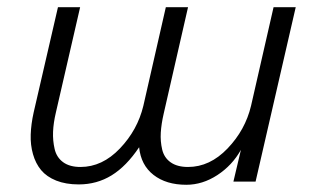

<svg xmlns="http://www.w3.org/2000/svg" viewBox="-20 -508 877 537"><path d="M501 8.8Q444.8 8.8 409.4 -18.8Q374 -46.4 369.1 -96.2Q333.5 -43 292.2 -17.6Q251 7.8 200.2 7.8Q164.1 7.8 137.2 -2.9Q110.4 -13.7 95 -32.2Q79.6 -50.8 72.3 -76.7Q64.9 -102.5 65.9 -131.8Q66.9 -161.1 74.2 -193.8L142.1 -487.8H204.1L136.2 -192.9Q129.4 -164.1 128.4 -139.4Q127.4 -114.7 132.8 -91.3Q138.2 -67.9 156.5 -54.4Q174.8 -41 205.1 -41Q266.1 -41 315.4 -92.8Q364.7 -144.5 380.9 -211.9L443.8 -487.8H505.9L438 -190.9Q431.2 -161.6 429.7 -137.2Q428.2 -112.8 433.6 -89.8Q439 -66.9 457.3 -54Q475.6 -41 505.9 -41Q566.9 -41 616.5 -92.8Q666 -144.5 682.1 -211.9L745.1 -487.8H807.1L694.8 0H632.8L653.8 -88.9Q629.4 -45.4 587.9 -18.3Q546.4 8.8 501 8.8Z"/></svg>

Font: HK Grotesk Light Italic
Style: Regular
Weight: 300
Italic angle: -13°
Designer: Alfredo Marco Pradil and Stefan Peev
Foundry: Hanken Design Co.
Version: Version 1.000;PS 001.000;hotconv 1.0.88;makeotf.lib2.5.64775